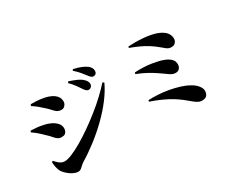

<svg xmlns="http://www.w3.org/2000/svg" viewBox="-109 -1288 2218 1801"><g transform="rotate(-30 1000.0 -387.0)"><path d="M790 -576Q777 -576 766.5 -585Q756 -594 744 -612Q730 -633 708.5 -663.5Q687 -694 653 -728L663 -741Q706 -727 742.5 -711Q779 -695 802 -673Q818 -658 824.5 -644.5Q831 -631 831 -616Q831 -600 819 -588Q807 -576 790 -576ZM322 41Q299 41 271 27.5Q243 14 218 -7.5Q193 -29 177 -53Q164 -75 158 -106.5Q152 -138 152 -161L164 -168Q174 -157 188.5 -142.5Q203 -128 221 -117.5Q239 -107 259 -107Q291 -107 341 -127.5Q391 -148 453 -184Q515 -220 581.5 -266.5Q648 -313 713.5 -365Q779 -417 836 -470.5Q893 -524 935 -572L951 -562Q915 -485 857 -409Q799 -333 725 -261Q651 -189 570 -126.5Q489 -64 408 -15Q391 -4 378 9Q365 22 352.5 31.5Q340 41 322 41ZM350 -318Q325 -318 307 -331Q289 -344 272.5 -364.5Q256 -385 232 -406Q197 -441 169 -464.5Q141 -488 120 -501L125 -517Q154 -516 186 -513.5Q218 -511 259 -502Q297 -495 331 -478.5Q365 -462 387.5 -437.5Q410 -413 410 -379Q410 -366 405 -351.5Q400 -337 387 -327.5Q374 -318 350 -318ZM477 -541Q450 -541 432 -552.5Q414 -564 396.5 -584.5Q379 -605 352 -629Q322 -657 296 -678Q270 -699 245 -714L250 -731Q274 -731 310.5 -729.5Q347 -728 395 -719Q430 -712 461 -697Q492 -682 511.5 -658.5Q531 -635 531 -600Q531 -578 515.5 -559.5Q500 -541 477 -541ZM893 -663Q878 -663 867 -673.5Q856 -684 842 -703Q829 -720 808.5 -745.5Q788 -771 749 -806L758 -818Q803 -809 837.5 -795Q872 -781 894 -765Q930 -737 930 -702Q930 -685 920 -674Q910 -663 893 -663Z M1660 44Q1634 44 1605.5 25Q1577 6 1546 -22Q1513 -50 1477 -75Q1441 -100 1400.5 -121.5Q1360 -143 1315.5 -162Q1271 -181 1223 -197L1227 -212Q1272 -214 1327.5 -211Q1383 -208 1439.5 -198Q1496 -188 1548.5 -172Q1601 -156 1641 -133Q1682 -111 1706 -81Q1730 -51 1730 -24Q1730 4 1715 24Q1700 44 1660 44ZM1575 -305Q1553 -305 1534 -315.5Q1515 -326 1483 -350Q1463 -364 1431.5 -385.5Q1400 -407 1353.5 -433.5Q1307 -460 1242 -485L1246 -501Q1348 -506 1427.5 -493Q1507 -480 1545 -464Q1581 -451 1607.5 -427.5Q1634 -404 1634 -366Q1634 -343 1620 -324Q1606 -305 1575 -305ZM1667 -534Q1648 -534 1634.5 -539Q1621 -544 1607.5 -555.5Q1594 -567 1573 -584Q1530 -620 1491.5 -644Q1453 -668 1411 -687.5Q1369 -707 1312 -728L1315 -742Q1346 -744 1387.5 -744Q1429 -744 1473.5 -740.5Q1518 -737 1560 -728.5Q1602 -720 1635 -705Q1684 -682 1703.5 -653.5Q1723 -625 1723 -591Q1723 -581 1717.5 -568Q1712 -555 1700 -545Q1688 -535 1667 -534Z"/></g></svg>

Font: Noto Serif HK ExtraLight ExtraBold
Style: Regular
Weight: 800
Version: Version 2.003-H1;hotconv 1.1.1;makeotfexe 2.6.0